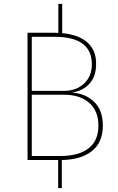

<svg xmlns="http://www.w3.org/2000/svg" viewBox="-20 -831 615 997"><path d="M514 -179Q514 -92 458 -47Q402 -2 301 0V146H282V0H123V-661H260Q276 -661 283 -660V-811H303V-659Q389 -651 434.5 -610Q480 -569 479 -498Q479 -435 445.5 -397.5Q412 -360 354 -350Q423 -346 468.5 -302.5Q514 -259 514 -179ZM263 -640H145V-359H310Q376 -359 416.5 -397Q457 -435 457 -497Q457 -640 263 -640ZM295 -21Q387 -21 439 -60Q491 -99 491 -179Q491 -256 442.5 -297.5Q394 -339 315 -339H145V-21Z"/></svg>

Font: FiraGO Thin
Style: Regular
Weight: 100
Designer: bBox Type
Foundry: bBox Type GmbH
Version: Version 1.001;PS 001.001;hotconv 1.0.88;makeotf.lib2.5.64775